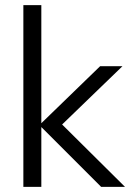

<svg xmlns="http://www.w3.org/2000/svg" viewBox="-20 -728 524 748"><path d="M71 0V-708H141V-248L370 -470H457L222 -243L467 0H374L141 -233V0Z"/></svg>

Font: Outfit Light
Style: Regular
Weight: 300
Designer: Rodrigo Fuenzalida
Foundry: fragTYPE
Version: Version 1.100; ttfautohint (v1.8.4.7-5d5b)